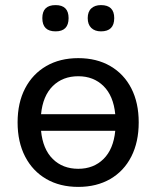

<svg xmlns="http://www.w3.org/2000/svg" viewBox="-20 -724 613 753"><path d="M287 9Q215 9 161.5 -22Q108 -53 78.5 -110Q49 -167 49 -244Q49 -321 78.5 -377.5Q108 -434 161.5 -465Q215 -496 287 -496Q359 -496 412.5 -465Q466 -434 495 -377.5Q524 -321 524 -244Q524 -167 495 -110Q466 -53 412.5 -22Q359 9 287 9ZM376 -601Q352 -601 338 -614.5Q324 -628 324 -653Q324 -678 338 -691Q352 -704 376 -704Q428 -704 428 -653Q428 -601 376 -601ZM198 -601Q146 -601 146 -653Q146 -704 198 -704Q249 -704 249 -653Q249 -601 198 -601ZM287 -62Q347 -62 386 -100.5Q425 -139 432 -211H141Q148 -139 187 -100.5Q226 -62 287 -62ZM141 -276H432Q425 -348 386 -386.5Q347 -425 287 -425Q226 -425 187 -386.5Q148 -348 141 -276Z"/></svg>

Font: Chiron GoRound TC
Style: Regular
Weight: 400
Designer: Ryoko NISHIZUKA 西塚涼子 (kana, bopomofo & ideographs); Paul D. Hunt (Latin, Greek & Cyrillic); Sandoll Communications 산돌커뮤니
Foundry: Adobe
Version: Version 1.000;hotconv 1.1.1;makeotfexe 2.6.0